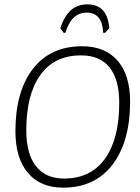

<svg xmlns="http://www.w3.org/2000/svg" viewBox="-20 -858 645 884"><path d="M273 -707 258 -728Q292 -838 382 -838Q475 -838 483 -728L464 -707H455Q451 -800 379 -800Q309 -800 281 -707ZM358 -645Q464 -645 521.5 -578.5Q579 -512 579 -391Q579 -206 498 -100Q417 6 271 6Q166 6 108.5 -62Q51 -130 51 -254Q51 -437 131.5 -541Q212 -645 358 -645ZM353 -603Q230 -603 165.5 -512.5Q101 -422 101 -258Q101 -150 145.5 -93Q190 -36 275 -36Q398 -36 463.5 -127.5Q529 -219 529 -384Q529 -492 484.5 -547.5Q440 -603 353 -603Z"/></svg>

Font: Alegreya Sans Light
Style: Italic
Weight: 300
Italic angle: -7°
Designer: Juan Pablo del Peral
Foundry: Huerta Tipografica
Version: Version 2.007